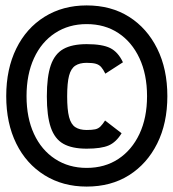

<svg xmlns="http://www.w3.org/2000/svg" viewBox="-20 -710 640 709"><path d="M300 -21Q212 -21 144.5 -63Q77 -105 40 -180Q3 -255 3 -355Q3 -455 40 -530.5Q77 -606 144.5 -648Q212 -690 300 -690Q390 -690 456.5 -648Q523 -606 560.5 -530.5Q598 -455 598 -355Q598 -255 560.5 -180Q523 -105 456.5 -63Q390 -21 300 -21ZM300 -161Q246 -161 214 -179Q182 -197 167.5 -239.5Q153 -282 153 -354Q153 -427 167.5 -469Q182 -511 214 -529Q246 -547 300 -547Q358 -547 387 -532.5Q416 -518 434 -480L369 -438Q361 -454 353.5 -462.5Q346 -471 334 -474.5Q322 -478 300 -478Q274 -478 258 -467.5Q242 -457 235 -430.5Q228 -404 228 -354Q228 -305 235 -278Q242 -251 258 -240.5Q274 -230 300 -230Q320 -230 331.5 -232.5Q343 -235 351 -243Q359 -251 368 -265L429 -218Q409 -185 381.5 -173Q354 -161 300 -161ZM300 -90Q367 -90 417 -123Q467 -156 495 -215.5Q523 -275 523 -355Q523 -435 495 -495Q467 -555 417 -588Q367 -621 300 -621Q234 -621 183.5 -588Q133 -555 105.5 -495Q78 -435 78 -355Q78 -275 105.5 -215.5Q133 -156 183.5 -123Q234 -90 300 -90Z"/></svg>

Font: Victor Mono
Style: Regular
Weight: 400
Monospace: yes
Designer: Rune Bjørnerås
Version: Version 1.561;gftools[0.9.30]